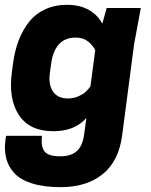

<svg xmlns="http://www.w3.org/2000/svg" viewBox="-34 -563 627 796"><path d="M314.9 -6.8 324.2 -74.2Q276.4 -19 187 -19Q88.9 -19 44.7 -85.7Q0.5 -152.3 15.1 -262.2L20 -299.8Q26.9 -352.5 43.5 -395.8Q60.1 -439 86.7 -472.4Q113.3 -505.9 153.3 -524.4Q193.4 -543 243.2 -543Q297.4 -543 334.2 -522Q371.1 -501 390.1 -464.8L408.2 -529.8H549.8L522 -379.9L472.2 0Q458 105.5 391.4 159.2Q324.7 212.9 217.8 212.9Q147.9 212.9 99.1 197.5Q50.3 182.1 25.1 154.5Q0 127 -8.5 92.3Q-17.1 57.6 -11.2 15.1L-8.8 0H140.1Q134.8 43.5 150.1 64.2Q165.5 85 215.8 85Q260.3 85 284.4 63.5Q308.6 42 314.9 -6.8ZM340.8 -204.1 360.8 -355Q351.1 -375 331.1 -391.1Q311 -407.2 279.8 -407.2Q234.9 -407.2 209.7 -378.7Q184.6 -350.1 178.2 -299.8L172.9 -262.2Q166 -212.9 185.5 -183.8Q205.1 -154.8 248 -154.8Q272 -154.8 292 -164.1Q312 -173.3 321 -182.1Q330.1 -190.9 340.8 -204.1Z"/></svg>

Font: Cooper Hewitt
Style: Bold Italic
Weight: 712
Designer: Village Type and Design LLC
Foundry: Cooper Hewitt Smithsonian Design Museum
Version: 1.000